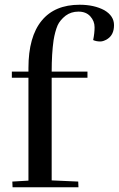

<svg xmlns="http://www.w3.org/2000/svg" viewBox="-20 -790 501 810"><path d="M30 -462H100V-28L32 -24L33 0H311L310 -24L198 -29V-462H349V-488H198Q198 -564 206 -620Q212 -657 223 -683Q233 -705 257 -724Q280 -741 311 -741Q343 -741 361 -721Q379 -701 379 -675Q379 -650 373 -621Q386 -615 403 -615Q417 -615 434 -626Q461 -644 461 -684Q461 -723 420 -747Q377 -770 316 -770Q211 -770 156 -703Q100 -635 100 -503V-488H30Z"/></svg>

Font: Rufina
Style: Regular
Weight: 400
Designer: Martin Sommaruga
Foundry: Martin Sommaruga
Version: Version